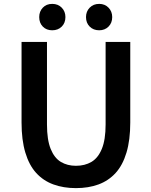

<svg xmlns="http://www.w3.org/2000/svg" viewBox="-20 -955 780 989"><path d="M371 14Q307 14 255 -5Q203 -24 166.5 -64Q130 -104 110.5 -169Q91 -234 91 -324V-739H222V-314Q222 -235 241 -188Q260 -141 293.5 -121Q327 -101 371 -101Q417 -101 451 -121Q485 -141 504.5 -188Q524 -235 524 -314V-739H651V-324Q651 -234 631.5 -169Q612 -104 575.5 -64Q539 -24 487.5 -5Q436 14 371 14ZM249 -799Q219 -799 200.5 -818Q182 -837 182 -867Q182 -896 200.5 -915.5Q219 -935 249 -935Q279 -935 298 -915.5Q317 -896 317 -867Q317 -837 298 -818Q279 -799 249 -799ZM491 -799Q461 -799 442 -818Q423 -837 423 -867Q423 -896 442 -915.5Q461 -935 491 -935Q520 -935 539 -915.5Q558 -896 558 -867Q558 -837 539 -818Q520 -799 491 -799Z"/></svg>

Font: Noto Sans JP Thin SemiBold
Style: Regular
Weight: 600
Version: Version 2.004-H2;hotconv 1.0.118;makeotfexe 2.5.65603